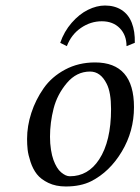

<svg xmlns="http://www.w3.org/2000/svg" viewBox="-20 -665 508 695"><path d="M161 -170Q161 -145 164.5 -123Q168 -101 173.5 -86Q179 -71 186 -59.5Q193 -48 201.5 -41Q210 -34 217.5 -30.5Q225 -27 233 -27Q299 -27 339 -88Q382 -154 382 -270Q382 -331 366 -362Q344 -406 306 -406Q257 -406 222 -364.5Q187 -323 174 -272Q161 -221 161 -170ZM78 -162Q78 -209 93.5 -256.5Q109 -304 138 -345.5Q167 -387 215.5 -413Q264 -439 324 -439Q465 -439 465 -277Q465 -190 421 -116.5Q377 -43 310 -9Q272 10 218 10Q182 10 155 -3Q128 -16 113.5 -34.5Q99 -53 90.5 -79Q82 -105 80 -123.5Q78 -142 78 -162ZM438 -498Q438 -538 413.5 -563Q389 -588 348.5 -588Q308 -588 273 -564Q238 -540 222 -498L198 -510Q212 -551 239.5 -582.5Q267 -614 298.5 -629.5Q330 -645 360 -645Q395 -645 420 -629Q445 -613 457 -582.5Q469 -552 468 -510Z"/></svg>

Font: Linux Libertine O
Style: Italic
Weight: 400
Italic angle: -12°
Designer: Philipp H. Poll
Foundry: Philipp H. Poll
Version: Version 5.1.6